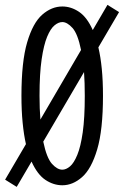

<svg xmlns="http://www.w3.org/2000/svg" viewBox="-24 -732 497 770"><path d="M-3.5 -11.5 80 -154Q71.5 -191.5 66.8 -239.8Q62 -288 62 -348Q62 -484.5 85 -562.5Q108 -640.5 145.5 -673.2Q183 -706 226 -706Q261 -706 293 -684.5Q325 -663 348 -611.5L407 -712.5L453.5 -683.5L370.5 -542Q379.5 -504 384.2 -456Q389 -408 389 -348Q389 -211 365.8 -132.8Q342.5 -54.5 305.2 -21.8Q268 11 226 11Q190.5 11 158.2 -10.5Q126 -32 102.5 -84L43 17.5ZM134.5 -348Q134.5 -296 138 -252.5L301 -531.5Q288 -596 266.8 -619.8Q245.5 -643.5 226 -643.5Q210.5 -643.5 194.5 -630.2Q178.5 -617 165 -584.5Q151.5 -552 143 -494.2Q134.5 -436.5 134.5 -348ZM226 -51.5Q241 -51.5 256.8 -64.8Q272.5 -78 286 -110.8Q299.5 -143.5 307.8 -201.2Q316 -259 316 -348Q316 -400 313 -443L149.5 -164Q163 -99 184.2 -75.2Q205.5 -51.5 226 -51.5Z"/></svg>

Font: Trispace Condensed Light
Style: Regular
Weight: 300
Width: 3
Designer: Tyler Finck
Foundry: Etcetera Type Company
Version: Version 1.210; ttfautohint (v1.8.3)